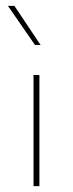

<svg xmlns="http://www.w3.org/2000/svg" viewBox="-20 -633 248 653"><path d="M94 -378H114V0H94ZM7 -613H29L118 -480H99Z"/></svg>

Font: Synthetic Thin
Style: Regular
Weight: 100
Designer: Santiago Orozco
Foundry: Typemade
Version: Version 2.000; ttfautohint (v1.8.4.7-5d5b)